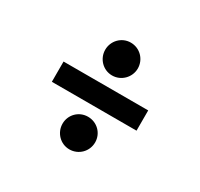

<svg xmlns="http://www.w3.org/2000/svg" viewBox="-118 -761 855 821"><g transform="rotate(30 310.0 -350.5)"><path d="M230 -533C230 -489 265 -452 310 -452C355 -452 391 -489 391 -533C391 -577 356 -614 310 -614C265 -614 230 -577 230 -533ZM101 -400V-300H519V-400ZM230 -168C230 -124 265 -87 310 -87C355 -87 391 -123 391 -168C391 -212 356 -248 310 -248C265 -248 230 -212 230 -168Z"/></g></svg>

Font: Space Text SemiBold
Style: Regular
Weight: 600
Designer: Florian Karsten (Space Text), Colophon Foundry (Space Mono)
Foundry: Florian Karsten
Version: Version 1.003;PS 001.003;hotconv 1.0.88;makeotf.lib2.5.64775